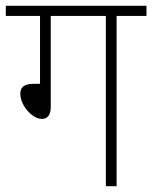

<svg xmlns="http://www.w3.org/2000/svg" viewBox="-20 -642 525 662"><path d="M155 -587H345V0H382V-587H485V-622H0V-587H118V-353H96C62 -353 50 -340 50 -319C50 -279 90 -232 125 -232C142 -232 155 -244 155 -272Z"/></svg>

Font: Noto Sans SemiCondensed ExtraLight
Style: Italic
Weight: 200
Width: 4
Italic angle: -12°
Designer: Monotype Design Team
Foundry: Monotype Imaging Inc.
Version: Version 2.013